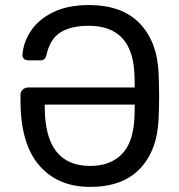

<svg xmlns="http://www.w3.org/2000/svg" viewBox="-20 -730 710 760"><path d="M61 -333V-354Q61 -367.2 70.1 -375.5Q79.1 -383.8 92.8 -383.8H513.2Q513.2 -418 512.2 -434.1Q505.4 -627.9 331.1 -627.9Q261.2 -627.9 219.7 -602.1Q178.2 -576.2 164.1 -513.2Q161.1 -501 155.5 -496.1Q149.9 -491.2 140.1 -491.2H90.8Q82 -491.2 75.4 -496.6Q68.8 -502 68.8 -511.2Q71.8 -561 101.3 -606.4Q130.9 -651.9 189 -680.9Q247.1 -710 331.1 -710Q463.9 -710 533.4 -637Q603 -564 607.9 -439Q609.9 -383.3 609.9 -349.1Q609.9 -314.9 607.9 -261.2Q603 -135.3 534.4 -62.7Q465.8 9.8 336.9 9.8Q208 9.8 134.5 -76.2Q61 -162.1 61 -333ZM157.2 -306.2Q157.2 -73.2 336.9 -73.2Q417 -73.2 462.6 -120.1Q508.3 -167 512.2 -266.1Q513.2 -282.2 513.2 -315.9H157.2Z"/></svg>

Font: Rubik AZ
Style: Regular
Weight: 400
Designer: Hubert and Fischer
Foundry: Hubert & Fischer
Version: Version 2.000